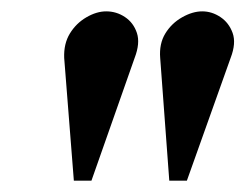

<svg xmlns="http://www.w3.org/2000/svg" viewBox="-20 -700 432 338"><path d="M167 -680Q185 -680 200 -670Q215 -660 221 -642Q227 -624 217 -598L141 -382H110L93 -598Q92 -623 103 -641Q114 -659 132 -669.5Q150 -680 167 -680ZM336 -680Q353 -680 368 -670Q383 -660 389.5 -642Q396 -624 386 -598L309 -382H278L262 -598Q260 -623 271 -641Q282 -659 300.5 -669.5Q319 -680 336 -680Z"/></svg>

Font: Brygada 1918 SemiBold
Style: Italic
Weight: 600
Italic angle: -8°
Designer: Mateusz Machalski | Borys Kosmynka | Przemek Hoffer
Foundry: NIEPODLEGLA 2018
Version: Version 3.006